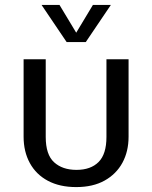

<svg xmlns="http://www.w3.org/2000/svg" viewBox="-20 -741 620 781"><path d="M166 -500V-184Q166 -112 200 -81Q234 -50 291 -50Q349 -50 381 -82Q413 -114 413 -184V-500H503V-185Q503 -125 478 -79Q453 -33 405.5 -6.5Q358 20 290 20Q223 20 175 -5.5Q127 -31 101.5 -77.5Q76 -124 76 -185V-500ZM149 -721H222L290 -608L358 -721H431L329 -570H251Z"/></svg>

Font: Moderustic
Style: Regular
Weight: 400
Designer: Tural Alisoy
Foundry: TAFT Foundry
Version: Version 2.120